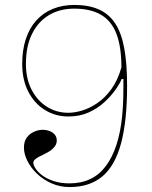

<svg xmlns="http://www.w3.org/2000/svg" viewBox="-20 -743 615 778"><path d="M262 15Q223 15 189 0Q155 -15 130 -39Q105 -63 91 -91Q77 -119 77 -145Q77 -170 88.5 -185.5Q100 -201 117.5 -209Q135 -217 153 -217Q168 -217 181 -212Q194 -207 202 -197.5Q210 -188 210 -174Q210 -161 203 -151Q196 -141 185.5 -133.5Q175 -126 162.5 -120Q150 -114 139.5 -108.5Q129 -103 122 -97Q115 -91 115 -84Q115 -74 124.5 -59.5Q134 -45 152.5 -31.5Q171 -18 198.5 -9Q226 0 262 0Q357 0 409.5 -71Q462 -142 475 -273Q477 -293 478 -311.5Q479 -330 479.5 -348.5Q480 -367 480 -385.5Q480 -404 480 -423H473Q466 -405 448 -379.5Q430 -354 403 -329Q376 -304 339.5 -287.5Q303 -271 257 -271Q205 -271 162.5 -297Q120 -323 95 -371Q70 -419 70 -484Q70 -540 84.5 -584.5Q99 -629 127 -660Q155 -691 194 -707Q233 -723 281 -723Q339 -723 380 -705Q421 -687 446.5 -648.5Q472 -610 483.5 -547.5Q495 -485 495 -396Q495 -253 470.5 -162Q446 -71 394.5 -28Q343 15 262 15ZM257 -286Q282 -286 312.5 -295Q343 -304 374 -325Q405 -346 431 -381.5Q457 -417 472 -470Q472 -553 452 -605.5Q432 -658 389.5 -683Q347 -708 281 -708Q222 -708 178 -681.5Q134 -655 109.5 -605Q85 -555 85 -484Q85 -424 108 -379.5Q131 -335 170 -310.5Q209 -286 257 -286Z"/></svg>

Font: Kalnia Thin
Style: Regular
Weight: 250
Designer: Frida Medrano
Foundry: Frida Medrano
Version: Version 1.105